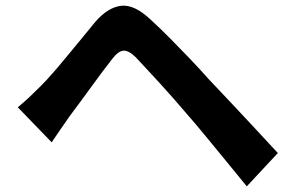

<svg xmlns="http://www.w3.org/2000/svg" viewBox="-20 -682 1040 680"><path d="M43 -302Q65 -320 83.5 -337.5Q102 -355 125 -378Q143 -396 165 -421Q187 -446 212.5 -477Q238 -508 265 -540.5Q292 -573 317 -604Q362 -656 409 -661.5Q456 -667 514 -612Q548 -581 583.5 -545Q619 -509 653.5 -473Q688 -437 717 -404Q751 -368 794 -322.5Q837 -277 881.5 -229Q926 -181 964 -140L854 -22Q820 -64 782.5 -109.5Q745 -155 709 -199Q673 -243 643 -277Q621 -303 595 -332.5Q569 -362 543 -390.5Q517 -419 495 -442.5Q473 -466 460 -480Q435 -504 417 -502.5Q399 -501 378 -474Q363 -455 343.5 -429Q324 -403 303 -374Q282 -345 262 -318Q242 -291 227 -271Q210 -247 193 -222Q176 -197 163 -178Z"/></svg>

Font: Noto Sans KR
Style: Bold
Weight: 700
Designer: Ryoko NISHIZUKA  (kana, bopomofo & ideographs); Paul D. Hunt (Latin, Greek & Cyrillic); Sandoll Communications , Soo-you
Foundry: Adobe
Version: Version 2.004-H2;hotconv 1.0.118;makeotfexe 2.5.65603